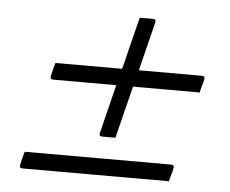

<svg xmlns="http://www.w3.org/2000/svg" viewBox="-41 -624 683 571"><g transform="rotate(5 300.0 -338.5)"><path d="M116 -421H315Q322 -447 327 -469L354 -577H393Q404 -577 401 -566Q392 -530 383 -493.5Q374 -457 365 -421H553Q564 -421 561 -410Q559 -400 556 -390.5Q553 -381 551 -371H352Q342 -332 332.5 -293Q323 -254 313 -215H274Q263 -215 266 -226Q275 -262 284 -298.5Q293 -335 302 -371H114Q103 -371 106 -382Q108 -392 110.5 -401.5Q113 -411 116 -421ZM48 -150H485Q496 -150 493 -139Q491 -129 488 -119.5Q485 -110 483 -100H46Q35 -100 38 -111Q40 -121 42.5 -130.5Q45 -140 48 -150Z"/></g></svg>

Font: Recursive Mn Lnr St Lt
Style: Italic
Weight: 300
Italic angle: -15°
Monospace: yes
Version: Version 1.079;hotconv 1.0.112;makeotfexe 2.5.65598; ttfautoh